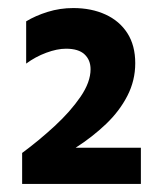

<svg xmlns="http://www.w3.org/2000/svg" viewBox="-20 -849 405 477"><path d="M35 -392V-469Q77 -500 116 -536Q155 -572 180 -608.5Q205 -645 205 -677Q205 -700 190 -714Q175 -728 144 -728Q122 -728 95 -718Q68 -708 45 -691V-796Q68 -810 98.5 -819.5Q129 -829 162 -829Q207 -829 242 -813Q277 -797 296.5 -766.5Q316 -736 316 -692Q316 -649 296.5 -611Q277 -573 243.5 -541Q210 -509 168 -482H330V-392Z"/></svg>

Font: Hind Variable Light
Style: Regular
Weight: 300
Designer: Manushi Parikh, Satya Rajpurohit
Foundry: Indian Type Foundry
Version: Version 3.000